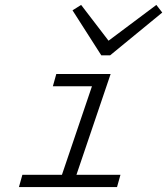

<svg xmlns="http://www.w3.org/2000/svg" viewBox="-20 -761 680 781"><path d="M371 -460H430L274 0H215ZM209 -460H404L390 -410H195ZM71 -50H470L456 0H57ZM640 -710 428 -536H401L405 -583L616 -741ZM275 -719 310 -741 431 -583 419 -536H392Z"/></svg>

Font: Intel One Mono Light
Style: Italic
Weight: 300
Italic angle: -16°
Monospace: yes
Designer: Fred Shallcrass
Foundry: Frere-Jones Type LLC
Version: Version 1.004